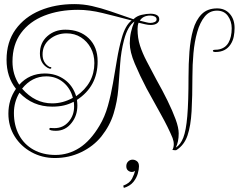

<svg xmlns="http://www.w3.org/2000/svg" viewBox="-20 -709 1166 938"><path d="M248 63Q186 63 134 34.5Q82 6 51.5 -43Q21 -92 21 -154Q21 -222 58 -275Q12 -333 12 -417Q12 -504 56 -565Q100 -626 175 -657.5Q250 -689 343 -689Q387 -689 429.5 -679.5Q472 -670 520.5 -653.5Q569 -637 632 -615Q648 -631 672 -636.5Q696 -642 715 -642Q734 -642 746 -635.5Q758 -629 758 -615Q758 -603 747 -595Q736 -587 716 -587Q704 -587 688.5 -590.5Q673 -594 657 -598Q652 -585 652 -567Q652 -523 664 -486Q676 -449 696.5 -410Q717 -371 744 -320Q774 -267 798.5 -217Q823 -167 838 -126Q853 -85 853 -57Q853 -16 839 12Q862 -2 875.5 -36.5Q889 -71 895 -141.5Q901 -212 901 -334Q901 -397 905.5 -456.5Q910 -516 923.5 -563.5Q937 -611 965 -639.5Q993 -668 1041 -668Q1079 -668 1102.5 -641.5Q1126 -615 1126 -572Q1126 -551 1122 -530.5Q1118 -510 1107 -493Q1083 -455 1033 -455Q1020 -455 1020 -461Q1020 -466 1033 -466Q1053 -466 1069.5 -474.5Q1086 -483 1096 -500Q1112 -528 1112 -571Q1112 -605 1093.5 -631Q1075 -657 1040 -657Q1004 -657 980.5 -628.5Q957 -600 943.5 -552.5Q930 -505 925 -448.5Q920 -392 920 -335Q920 -238 916 -166Q912 -94 896 -47Q880 0 842 24Q841 25 835 25Q831 25 826.5 24Q822 23 822 22Q825 20 827 11.5Q829 3 829 -4Q829 -19 823 -35Q802 -86 766.5 -149.5Q731 -213 696 -277Q663 -340 638.5 -398Q614 -456 614 -498Q614 -552 637 -604Q604 -582 586 -514Q571 -457 567 -396.5Q563 -336 558 -274.5Q553 -213 535 -154Q517 -95 475 -42Q436 6 376.5 34.5Q317 63 248 63ZM251 48Q314 48 368 13.5Q422 -21 466 -95Q492 -138 507 -191.5Q522 -245 532 -303Q542 -361 551.5 -418Q561 -475 575 -524Q592 -585 623 -609Q544 -630 480.5 -645.5Q417 -661 361 -661Q269 -661 196.5 -632.5Q124 -604 82.5 -547.5Q41 -491 41 -408Q41 -345 74 -295Q123 -350 199 -350Q254 -350 295 -320.5Q336 -291 352 -239Q441 -301 441 -401Q441 -442 423.5 -474.5Q406 -507 375.5 -526.5Q345 -546 305 -546Q258 -546 223 -517.5Q188 -489 188 -443Q188 -401 222 -382Q231 -382 231 -377Q231 -375 226 -373Q222 -373 212 -378Q175 -400 175 -448Q175 -500 211 -532Q247 -564 299 -564Q370 -564 413.5 -522Q457 -480 457 -409Q457 -287 356 -221Q357 -212 357.5 -205.5Q358 -199 358 -194Q358 -144 330 -109Q300 -70 253 -70Q240 -70 230.5 -72Q221 -74 221 -78Q221 -84 227 -84Q229 -84 234 -83.5Q239 -83 246 -83Q288 -83 315 -114Q342 -145 342 -188Q342 -196 341.5 -202Q341 -208 340 -212Q318 -200 292.5 -194Q267 -188 235 -188Q140 -188 75 -256Q48 -211 48 -157Q48 -96 73 -49.5Q98 -3 144 22.5Q190 48 251 48ZM714 -597Q727 -597 736 -601.5Q745 -606 745 -614Q745 -624 735.5 -628.5Q726 -633 714 -633Q679 -633 663 -608Q683 -603 695 -600Q707 -597 714 -597ZM235 -204Q287 -204 336 -231Q324 -278 289 -307Q254 -336 206 -336Q136 -336 88 -276Q151 -204 235 -204ZM585 209 582 198Q614 186 625.5 163Q637 140 640 125Q634 131 624 131Q614 131 605.5 124Q597 117 597 103Q597 89 606 80Q615 71 628 71Q639 71 649 78.5Q659 86 659 104Q659 118 653 139.5Q647 161 631 180.5Q615 200 585 209Z"/></svg>

Font: Updock
Style: Regular
Weight: 400
Designer: Robert E. Leuschke
Foundry: Robert E. Leuschke
Version: Version 1.010; ttfautohint (v1.8.4.7-5d5b)